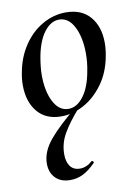

<svg xmlns="http://www.w3.org/2000/svg" viewBox="-79 -452 562 780"><g transform="rotate(-10 202.5 -62.0)"><path d="M24 -138Q24 -165 30 -193Q41 -252 72.5 -299Q104 -346 150 -372.5Q196 -399 247 -399Q312 -399 347 -358Q382 -317 382 -250Q382 -223 376 -193Q364 -129 329.5 -82Q295 -35 249.5 -10.5Q204 14 157 14Q93 14 58.5 -28Q24 -70 24 -138ZM292 -149Q299 -183 299 -221Q299 -287 276.5 -331Q254 -375 215 -375Q181 -375 153.5 -339Q126 -303 114 -236Q107 -194 107 -165Q107 -98 129.5 -54.5Q152 -11 191 -11Q226 -11 253.5 -48Q281 -85 292 -149ZM65 193Q65 144 105 96Q145 48 222 -14L231 -7Q187 43 164 83Q141 123 141 168Q141 199 154.5 217.5Q168 236 195 236Q222 236 246 214H247Q250 214 252.5 217.5Q255 221 253 223Q225 251 200.5 263Q176 275 148 275Q109 275 87 252.5Q65 230 65 193Z"/></g></svg>

Font: Cormorant Garamond SemiBold
Style: Italic
Weight: 600
Italic angle: -10°
Designer: Christian Thalmann (Catharsis Fonts)
Foundry: Catharsis Fonts
Version: Version 4.000